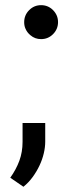

<svg xmlns="http://www.w3.org/2000/svg" viewBox="-20 -586 251 748"><path d="M74.2 -499.5C74.2 -490.4 75.8 -482.1 79.1 -474.6C83.3 -464.5 89.8 -455.9 98.6 -448.7C110.4 -438.6 124.2 -433.6 140.1 -433.6C158.4 -433.6 173.9 -440.1 186.8 -453.1C199.6 -466.1 206.1 -481.7 206.1 -499.8C206.1 -517.8 199.6 -533.4 186.8 -546.4C173.9 -559.4 158.4 -565.9 140.1 -565.9C121.9 -565.9 106.4 -559.4 93.5 -546.4C80.6 -533.4 74.2 -517.7 74.2 -499.5ZM156.2 -34.7V-106.9H67.9V-33.2C67.9 -6.8 63.7 17.7 55.4 40.3C47.1 62.9 35.3 85 20 106.4L71.3 141.6C85 130.5 97 117.8 107.4 103.5C117.8 89.2 126.7 74.2 134 58.6C141.4 43 146.9 27.2 150.6 11.2C154.4 -4.7 156.2 -20 156.2 -34.7Z"/></svg>

Font: Dirooz FD
Style: FD
Weight: 400
Foundry: DejaVu fonts team - Redesigned by Saber Rastikerdar
Version: Version 0.2.1